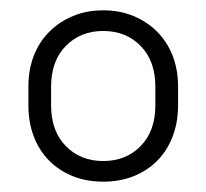

<svg xmlns="http://www.w3.org/2000/svg" viewBox="-20 -726 400 372"><path d="M180 -374Q148 -374 121.5 -384.5Q95 -395 75.5 -414.5Q56 -434 45.5 -461.5Q35 -489 35 -522V-558Q35 -591 45.5 -618Q56 -645 75.5 -664.5Q95 -684 121.5 -695Q148 -706 180 -706Q212 -706 238.5 -695Q265 -684 284.5 -664.5Q304 -645 314.5 -618Q325 -591 325 -558V-522Q325 -489 314.5 -461.5Q304 -434 284.5 -414.5Q265 -395 238.5 -384.5Q212 -374 180 -374ZM180 -414Q224 -414 252.5 -443Q281 -472 281 -522V-558Q281 -608 252.5 -637Q224 -666 180 -666Q136 -666 107.5 -637Q79 -608 79 -558V-522Q79 -472 107.5 -443Q136 -414 180 -414Z"/></svg>

Font: Retni Sans Light
Style: Regular
Weight: 300
Designer: Vitaly Kuzmin
Foundry: ParaType Ltd.
Version: Version 1.00;March 2, 2019;FontCreator 11.5.0.2425 64-bit; t